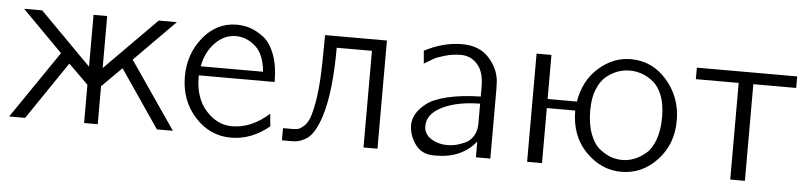

<svg xmlns="http://www.w3.org/2000/svg" viewBox="-37 -656 3517 835"><g transform="rotate(5 1722.0 -238.5)"><path d="M17.1 0 217.8 -293.9 41 -472.2H120.1L344.2 -246.1V-472.2H403.8V-245.1L628.9 -472.2H708L530.8 -293L731.9 0H662.1L490.2 -252L403.8 -166V0H344.2V-167L257.8 -252L86.9 0Z M763.2 -240.2Q763.2 -338.4 822.3 -411.1Q881.3 -483.9 969.2 -483.9Q1000 -483.9 1028.6 -474.4Q1057.1 -464.8 1087.2 -441.9Q1117.2 -418.9 1135.7 -369.4Q1154.3 -319.8 1154.3 -250H823.2V-242.2Q823.2 -151.4 872.3 -96.7Q921.4 -42 985.4 -42Q1070.3 -42 1147 -110.8L1152.3 -56.2Q1075.2 7.8 985.4 7.8Q893.6 7.8 828.4 -63.7Q763.2 -135.3 763.2 -240.2ZM828.1 -290H1100.1Q1093.3 -366.2 1054.7 -400.1Q1016.1 -434.1 969.2 -434.1Q918.5 -434.1 878.9 -393.1Q839.4 -352.1 828.1 -290Z M1208 0V-53.2H1248Q1264.2 -53.2 1273.7 -55.7Q1283.2 -58.1 1298.1 -71Q1313 -84 1322.5 -108.9Q1332 -133.8 1340.6 -183.3Q1349.1 -232.9 1352.1 -303.2Q1354 -334 1355 -472.2H1625V0H1564V-421.9H1410.2Q1410.2 -231.9 1377 -124Q1363.8 -82 1347.4 -54.9Q1331.1 -27.8 1311.5 -16.8Q1292 -5.9 1279.5 -2.9Q1267.1 0 1250 0Z M1761.7 -115.2Q1761.7 -140.1 1774.7 -163.6Q1787.6 -187 1817.1 -210.4Q1846.7 -233.9 1907.2 -248.5Q1967.8 -263.2 2052.7 -265.1V-307.1Q2052.7 -372.1 2025.4 -402.8Q1996.6 -438 1951.7 -438Q1914.6 -438 1879.6 -427.5Q1844.7 -417 1833.3 -409.9Q1821.8 -402.8 1793.5 -386.2L1788.6 -441.9Q1869.6 -484.9 1952.6 -484.9Q2027.8 -484.9 2070.1 -438.5Q2112.3 -392.1 2116.7 -335L2117.7 -300.8V0H2054.7V-68.8Q1992.7 8.3 1879.4 7.8H1872.6Q1817.4 7.8 1789.6 -32.2Q1761.7 -72.3 1761.7 -115.2ZM1823.7 -117.2Q1823.7 -81.1 1855.2 -61.5Q1886.7 -42 1926.8 -42Q1944.8 -42 1963.6 -46.4Q1982.4 -50.8 2003.9 -60.8Q2025.4 -70.8 2039.1 -93Q2052.7 -115.2 2052.7 -145V-233.9Q1951.7 -232.9 1887.7 -200.9Q1823.7 -168.9 1823.7 -117.2Z M2278.3 0V-472.2H2343.3V-279.8H2471.2Q2486.3 -372.6 2549.3 -428.2Q2612.3 -483.9 2689.5 -483.9Q2783.7 -483.9 2847.4 -409.9Q2911.1 -335.9 2911.1 -234.9Q2911.1 -131.8 2845.7 -62Q2780.3 7.8 2689.5 7.8Q2602.5 7.8 2534.9 -60.5Q2467.3 -128.9 2467.3 -240.2H2343.3V0ZM2532.2 -248Q2532.2 -186 2548.8 -143.1Q2565.4 -100.1 2591.3 -80.1Q2617.2 -60.1 2641.1 -52Q2665 -43.9 2689.5 -43.9Q2715.3 -43.9 2740.7 -53.5Q2766.1 -63 2791.3 -84Q2816.4 -105 2831.3 -146.5Q2846.2 -188 2846.2 -245.1Q2846.2 -299.3 2831.3 -338.1Q2816.4 -377 2791.3 -397Q2766.1 -417 2740.7 -425.5Q2715.3 -434.1 2689.2 -434.1Q2663.1 -434.1 2638.2 -425.5Q2613.3 -417 2588.4 -397.5Q2563.5 -377.9 2547.9 -339.6Q2532.2 -301.3 2532.2 -248Z M2978 -421.9V-472.2H3416V-421.9H3229V0H3165V-421.9Z"/></g></svg>

Font: CMU Bright
Style: Roman
Weight: 500
Version: Version 0.7.0